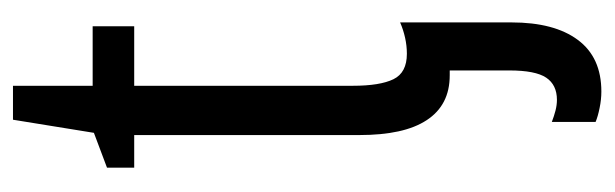

<svg xmlns="http://www.w3.org/2000/svg" viewBox="-342 -356 938 293"><g transform="rotate(-90 126.5 -209.0)"><path d="M133.8 240.2Q121.6 240.2 108.6 237.5Q95.7 234.9 87.4 231.4V164.6Q96.2 168 104.7 170.2Q113.3 172.4 121.1 172.4Q144 172.4 155 156Q166 139.6 166 99.6V8.8Q164.1 8.8 162.4 8.8Q160.6 8.8 158.7 8.8Q135.7 8.8 118.7 0Q101.6 -8.8 90.1 -26.4Q78.6 -43.9 73 -69.6Q67.4 -95.2 67.4 -128.9V-472.7H17.6V-514.2L70.8 -534.2L90.8 -657.7H142.6V-536.1H233.4V-472.7H142.6V-139.2Q142.6 -97.7 152.6 -77.1Q162.6 -56.6 191.4 -56.6Q203.6 -56.6 215.8 -59.3Q228 -62 239.3 -66.9V103Q239.3 168.5 212.6 204.3Q186 240.2 133.8 240.2Z"/></g></svg>

Font: Open Sans Condensed
Style: Regular
Weight: 400
Width: 3
Designer: Monotype Design Team
Foundry: Monotype Imaging Inc.
Version: Version 3.000